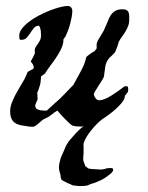

<svg xmlns="http://www.w3.org/2000/svg" viewBox="-20 -418 498 647"><path d="M14.2 -43.9Q14.2 -56.2 19.3 -70.3Q24.4 -84.5 32 -98.6Q39.6 -112.8 47.9 -126.5Q56.2 -140.1 62.5 -151.4Q63 -152.3 64.7 -156Q66.4 -159.7 68.1 -163.8Q69.8 -168 71.5 -171.4Q73.2 -174.8 73.2 -175.8L90.3 -185.1Q90.8 -185.5 91.6 -186Q92.3 -186.5 92.8 -187.5L93.8 -189.5Q93.8 -194.8 90.8 -200.7Q87.9 -206.5 83.5 -210.4Q84.5 -212.4 86.4 -216.1Q88.4 -219.7 90.6 -223.9Q92.8 -228 94.5 -231.9Q96.2 -235.8 97.2 -237.3V-252Q99.1 -258.3 102.8 -263.4Q106.4 -268.6 109.9 -273.7Q113.3 -278.8 115.7 -284.4Q118.2 -290 118.2 -298.3Q118.2 -308.1 117.4 -314.5Q116.7 -320.8 112.3 -331.1H109.9Q101.1 -331.1 95.2 -324.5Q89.4 -317.9 83.5 -309.1Q78.1 -300.3 71 -292Q64 -283.7 51.3 -283.7Q49.3 -283.7 48.1 -284.2Q46.9 -284.7 45.4 -287.1L44.9 -298.3Q44.9 -310.1 54.2 -322Q63.5 -334 78.4 -345.2Q93.3 -356.4 111.6 -366Q129.9 -375.5 147.9 -382.6Q166 -389.6 182.1 -393.8Q198.2 -397.9 208.5 -397.9Q215.3 -397.9 219.5 -393.1Q223.6 -388.2 223.6 -381.8Q223.6 -372.1 221.7 -361.3Q219.7 -350.6 216.8 -339.4Q213.9 -328.1 210 -317.4Q206.1 -306.6 201.7 -297.4Q201.7 -296.4 200.4 -294.7Q199.2 -293 197.5 -290.8Q195.8 -288.6 194.6 -286.6Q193.4 -284.7 193.4 -283.7V-276.4Q190.9 -262.2 183.6 -248.3Q176.3 -234.4 167 -220.7Q157.7 -207 147.9 -194.3Q138.2 -181.6 131.8 -170.4Q129.9 -168.5 124.8 -165.3Q119.6 -162.1 118.2 -159.7Q118.2 -158.2 117.9 -154.5Q117.7 -150.9 117.2 -146.7Q116.7 -142.6 116.5 -139.4Q116.2 -136.2 115.7 -135.3Q115.2 -133.8 114 -129.4Q112.8 -125 111.1 -120.1Q109.4 -115.2 107.9 -111.1Q106.4 -106.9 105.5 -106.4Q105.5 -105.5 106 -99.4Q106.4 -93.3 106.4 -87.9Q106.4 -85.4 106.4 -83.3Q106.4 -81.1 105.5 -80.1Q105.5 -79.6 102.5 -73.5Q99.6 -67.4 98.6 -63.5Q98.6 -52.2 107.7 -48.8Q116.7 -45.4 126.5 -45.4H137.7Q139.2 -46.9 143.1 -50.3Q147 -53.7 151.4 -57.9Q155.8 -62 159.9 -65.7Q164.1 -69.3 165.5 -70.8Q182.6 -85 196.3 -99.9Q210 -114.7 227.1 -131.8Q235.4 -147.5 245.1 -164.6Q254.9 -181.6 262.7 -199.2Q263.2 -199.7 264.4 -203.9Q265.6 -208 267.1 -212.4Q268.6 -216.8 269.5 -220.7Q270.5 -224.6 271 -225.6Q271.5 -227.1 275.4 -230Q279.3 -232.9 283.9 -236.3Q288.6 -239.7 292.7 -242.2Q296.9 -244.6 298.3 -245.1Q300.3 -247.6 303 -251Q305.7 -254.4 305.7 -254.9V-271Q308.1 -278.8 312.3 -285.9Q316.4 -293 320.6 -299.6Q324.7 -306.2 328.4 -312.7Q332 -319.3 334.5 -326.2Q339.8 -336.9 343.8 -347.7Q347.7 -358.4 353.5 -367.2Q359.4 -376 368.4 -381.3Q377.4 -386.7 392.6 -386.7Q401.4 -386.7 406 -384.3Q410.6 -381.8 412.8 -377.2Q415 -372.6 415.3 -366.5Q415.5 -360.4 415.5 -353Q415.5 -339.8 411.6 -329.8Q407.7 -319.8 402.3 -311Q397 -302.2 390.9 -294.2Q384.8 -286.1 379.9 -276.4Q379.9 -274.4 378.2 -269.3Q376.5 -264.2 374.3 -258.5Q372.1 -252.9 370.4 -248.3Q368.7 -243.7 368.2 -243.2Q367.7 -241.7 364.7 -238.8Q361.8 -235.8 358.6 -232.4Q355.5 -229 352.3 -226.3Q349.1 -223.6 348.6 -223.1Q336.9 -209.5 334.7 -193.1Q332.5 -176.8 330.1 -159.7Q329.6 -156.7 324.2 -148.2Q318.8 -139.6 312.7 -130.1Q306.6 -120.6 301.5 -112.1Q296.4 -103.5 296.4 -100.6Q296.4 -94.7 301.8 -87.4Q307.1 -80.1 314 -80.1Q323.2 -80.1 334.5 -85Q345.7 -89.8 356.9 -96.9Q368.2 -104 378.7 -111.6Q389.2 -119.1 397 -125Q398.9 -127 400.6 -127.2Q402.3 -127.4 405.3 -127.4Q410.6 -127.4 411.4 -124.5Q412.1 -121.6 412.1 -115.7Q412.1 -114.7 411.9 -113.8Q411.6 -112.8 411.6 -111.8Q411.1 -110.4 411.1 -108.9Q411.1 -108.4 409.7 -106.4Q408.2 -104.5 406.5 -102.3Q404.8 -100.1 403.1 -98.4Q401.4 -96.7 401.4 -96.2L399.4 -86.9Q396.5 -78.6 388.2 -69.1Q379.9 -59.6 369.4 -50Q358.9 -40.5 346.9 -31.7Q335 -22.9 324.2 -16.1Q315.9 -9.8 306.2 0Q296.4 9.8 287.6 20.8Q278.8 31.7 272.2 42.5Q265.6 53.2 262.7 62Q261.2 65.9 261.2 70.3L261.7 75.2V98.6L260.3 115.7Q260.3 119.6 260.7 121.6Q261.7 127.4 263.9 131.8Q266.1 136.2 267.1 141.6L273.4 146Q275.9 149.4 279.3 150.1Q282.7 150.9 288.1 151.4L319.3 153.3Q328.1 153.3 334.2 150.9Q340.3 148.4 347.7 148.4H354.5Q361.3 148.4 361.3 153.8Q361.3 155.8 360.8 157.2Q359.4 161.6 354.5 165.5Q339.4 179.2 322.3 188Q305.2 196.8 287.1 201.7L272.9 207.5Q267.6 208.5 260.7 208.7Q253.9 209 248 209Q243.7 209 236.1 208Q228.5 207 223.1 206.1L217.3 202.6Q210.9 200.7 205.6 197.8Q200.2 194.8 194.8 192.4L187.5 188L184.6 179.7Q184.6 173.8 183.1 168.7Q181.6 163.6 180.2 158.2Q178.7 152.3 178.7 146.5Q178.7 139.2 180.4 131.1Q182.1 123 184.6 114.7Q186.5 109.4 190.2 101.6Q193.8 93.8 196.3 87.9L202.1 73.7L212.4 57.1L230.5 36.6Q246.1 18.6 261.2 7.8Q258.3 8.3 255.4 8.3Q252.4 8.3 250 8.3Q243.7 8.3 237.1 7.8Q230.5 7.3 223.6 4.9Q220.7 3.4 214.1 -2.4Q207.5 -8.3 200 -16.1Q192.4 -23.9 185.1 -32Q177.7 -40 173.3 -45.4Q163.6 -40 154.1 -32Q144.5 -23.9 134.3 -19.5Q127.4 -17.1 121.6 -12.2Q115.7 -7.3 110.4 -2.4Q105 2.4 99.9 5.9Q94.7 9.3 89.4 9.3L76.7 8.3Q62.5 6.3 51 4.2Q39.6 2 31.5 -3.2Q23.4 -8.3 18.8 -17.8Q14.2 -27.3 14.2 -43.9Z"/></svg>

Font: IM FELL English
Style: Italic
Weight: 400
Italic angle: -18°
Designer: Igino Marini
Foundry: Igino Marini
Version: 3.00